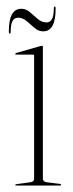

<svg xmlns="http://www.w3.org/2000/svg" viewBox="-20 -571 224 591"><path d="M112 -426V-21Q112 -11.5 124 -10L164 -5Q168 -5 168 -2Q168 0 165 0H29Q27 0 27 -2Q27 -3.5 30 -4L73 -10Q85 -11.5 85 -20V-399Q85 -403 81 -403H29Q27 -403 27 -405Q27 -406.5 30 -408L104 -429Q107 -430 109 -430Q112 -430 112 -426ZM113 -474.5Q98.4 -474.5 86.4 -485Q74.4 -495.5 62.2 -506Q50 -516.5 35 -516.5Q12.9 -516.5 12.9 -474.5Q12.9 -467.5 10.2 -467.5Q7.2 -467.5 7.2 -474.5Q7.2 -544 45.5 -544Q60.1 -544 72.1 -533.5Q84.1 -523 96.3 -512.5Q108.5 -502 123.5 -502Q145.6 -502 145.6 -544Q145.6 -551 148.2 -551Q151.2 -551 151.2 -544Q151.2 -474.5 113 -474.5Z"/></svg>

Font: Fraunces 144pt Thin
Style: Regular
Weight: 100
Version: Version 1.000;[f99f86859]